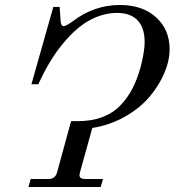

<svg xmlns="http://www.w3.org/2000/svg" viewBox="-20 -750 710 770"><path d="M94.2 0 103 -32.2H174.8Q201.7 -32.2 209 -59.1L265.1 -264.2H293.9Q348.6 -264.2 391.6 -280.8Q434.6 -297.4 463.6 -328.1Q492.7 -358.9 511.7 -396Q530.8 -433.1 543.9 -481Q560.1 -543.9 560.1 -581.1Q560.1 -638.2 532 -668.2Q503.9 -698.2 449.2 -698.2Q394.5 -698.2 340.6 -669.4Q286.6 -640.6 232.2 -575Q177.7 -509.3 133.8 -412.1H106L193.8 -722.2H219.2L223.1 -666Q224.6 -645 235.8 -645Q244.6 -645 274.9 -667Q359.4 -730 460.9 -730Q551.8 -730 606 -680.4Q660.2 -630.9 660.2 -553.2Q660.2 -506.3 638.7 -456.1Q617.2 -405.8 578.6 -360.6Q540 -315.4 480.2 -281.7Q420.4 -248 350.1 -236.8L300.8 -59.1Q298.8 -51.3 298.8 -47.9Q298.8 -32.2 320.8 -32.2H393.1L383.8 0Z"/></svg>

Font: Flanker Steampunk
Style: Italic
Weight: 400
Italic angle: -12°
Designer: Alexey Kryukov, Leonardo Di Lena
Foundry: Alexey Kryukov, Leonardo Di Lena
Version: 1.210